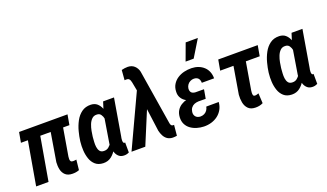

<svg xmlns="http://www.w3.org/2000/svg" viewBox="-74 -1274 3026 1779"><g transform="rotate(-20 1439.0 -384.5)"><path d="M546.9 -528.3 529.3 -428.2H51.3L69.3 -528.3ZM259.3 -528.3 167.5 0H45.4L137.2 -528.3ZM361.3 -528.3H483.9L420.9 -157.2Q419.4 -144.5 419.4 -132.6Q419.4 -120.6 425 -112.1Q430.7 -103.5 446.8 -103Q455.6 -102.5 463.6 -104Q471.7 -105.5 480.5 -106.4L469.7 -6.3Q453.6 0 436.8 2.7Q419.9 5.4 402.3 4.9Q358.9 4.4 334.7 -17.6Q310.5 -39.6 302.7 -74.2Q294.9 -108.9 297.9 -147Z M571.8 -245.6 572.8 -255.9Q578.1 -297.9 591.1 -347.4Q604 -397 627.7 -441.2Q651.4 -485.4 688.7 -512.7Q726.1 -540 779.3 -538.6Q816.4 -537.1 839.4 -517.6Q862.3 -498 875.2 -467.5Q888.2 -437 893.6 -401.4Q898.9 -365.7 899.2 -331.3Q899.4 -296.9 897.5 -271.5L895 -248.5Q888.7 -211.9 875.7 -167Q862.8 -122.1 840.8 -81.1Q818.8 -40 785.6 -14.2Q752.4 11.7 706.1 10.7Q657.2 9.3 628.2 -16.4Q599.1 -42 585.7 -81.3Q572.3 -120.6 569.8 -164.3Q567.4 -208 571.8 -245.6ZM695.8 -256.3 694.8 -246.1Q693.4 -228.5 691.7 -203.6Q689.9 -178.7 693.1 -153.8Q696.3 -128.9 708.7 -111.8Q721.2 -94.7 747.6 -93.8Q774.9 -92.3 794.2 -107.2Q813.5 -122.1 826.4 -145.3Q839.4 -168.5 847.2 -194.3Q855 -220.2 859.4 -241.2L862.8 -274.4Q863.8 -291.5 863.5 -317.6Q863.3 -343.8 858.2 -370.1Q853 -396.5 839.8 -414.8Q826.7 -433.1 801.8 -433.6Q771.5 -435.5 752 -416.5Q732.4 -397.5 720.9 -368.2Q709.5 -338.9 703.9 -308.3Q698.2 -277.8 695.8 -256.3ZM897.9 -528.3H1005.4L943.8 -164.1Q942.4 -159.7 940.9 -149.7Q939.5 -139.6 939.2 -128.4Q939 -117.2 941.9 -108.9Q944.8 -100.6 953.1 -99.6Q954.6 -99.1 956.1 -99.9Q957.5 -100.6 959.5 -101.1L960 -2Q947.8 3.9 935.8 6.8Q923.8 9.8 910.2 9.3Q881.3 8.8 863 -5.6Q844.7 -20 834.7 -42.5Q824.7 -64.9 821 -90.8Q817.4 -116.7 818.4 -140.1L864.3 -421.9Z M1265.1 -344.7 1121.6 0H985.8L1238.3 -541.5L1323.2 -538.6ZM1221.7 -751Q1241.7 -750.5 1257.6 -744.4Q1273.4 -738.3 1285.6 -727.1Q1297.9 -715.8 1306.6 -700.7Q1315.4 -685.5 1319.3 -667L1402.8 -148.4Q1404.3 -139.6 1406 -128.9Q1407.7 -118.2 1412.6 -109.4Q1417.5 -100.6 1428.2 -99.1Q1431.6 -98.6 1435.1 -98.9Q1438.5 -99.1 1441.4 -99.1L1431.6 4.9Q1421.4 6.3 1411.4 7.3Q1401.4 8.3 1391.1 8.3Q1359.4 7.3 1338.1 -7.3Q1316.9 -22 1304.2 -46.1Q1291.5 -70.3 1285.2 -98.6L1234.4 -478L1210.9 -602.1Q1209 -612.8 1205.1 -622.1Q1201.2 -631.3 1194.6 -637.9Q1188 -644.5 1176.3 -645Q1169.9 -645.5 1163.8 -645.3Q1157.7 -645 1151.9 -644.5L1159.7 -742.7Q1174.8 -747.1 1190.4 -749Q1206.1 -751 1221.7 -751Z M1701.7 -287.6 1810.1 -287.1 1799.3 -225.6 1727.5 -226.1Q1704.6 -225.1 1686 -217.3Q1667.5 -209.5 1655.3 -193.4Q1643.1 -177.2 1640.1 -153.8Q1638.2 -139.6 1641.6 -127.7Q1645 -115.7 1652.8 -106.9Q1660.6 -98.1 1672.1 -93.3Q1683.6 -88.4 1698.2 -87.9Q1719.2 -87.9 1736.3 -96.2Q1753.4 -104.5 1764.6 -120.1Q1775.9 -135.7 1779.8 -156.2L1902.8 -156.7Q1899.4 -115.7 1881.6 -84.2Q1863.8 -52.7 1835.4 -31.2Q1807.1 -9.8 1771.7 0.7Q1736.3 11.2 1696.8 10.3Q1662.1 9.3 1628.9 -0.5Q1595.7 -10.3 1569.3 -29.3Q1543 -48.3 1528.1 -77.1Q1513.2 -106 1514.6 -145.5Q1516.6 -184.1 1533 -211.2Q1549.3 -238.3 1575.9 -255.1Q1602.5 -272 1635 -279.8Q1667.5 -287.6 1701.7 -287.6ZM1804.2 -252 1710.4 -252.9Q1683.1 -253.4 1656.7 -262Q1630.4 -270.5 1608.9 -286.4Q1587.4 -302.2 1575.2 -325.7Q1563 -349.1 1564.5 -379.9Q1565.4 -421.4 1584 -451.7Q1602.5 -481.9 1632.3 -501.5Q1662.1 -521 1698.5 -529.8Q1734.9 -538.6 1772.5 -537.6Q1808.6 -536.6 1838.6 -525.1Q1868.7 -513.7 1891.1 -492.9Q1913.6 -472.2 1925.5 -443.1Q1937.5 -414.1 1937.5 -377.4H1816.4Q1816.4 -395.5 1810.3 -409.2Q1804.2 -422.9 1791.7 -430.4Q1779.3 -438 1760.3 -438.5Q1740.7 -438.5 1723.9 -430.2Q1707 -421.9 1695.8 -406.7Q1684.6 -391.6 1681.6 -372.1Q1680.2 -358.9 1682.6 -348.4Q1685.1 -337.9 1691.2 -330.8Q1697.3 -323.7 1707.3 -319.8Q1717.3 -315.9 1730 -314.9L1814.9 -314.5ZM1742.2 -613.3 1803.7 -780.3H1923.8L1821.8 -613.3Z M2422.4 -528.3 2404.3 -424.8H2014.6L2033.2 -528.3ZM2163.1 -528.3H2285.2L2221.7 -153.3Q2220.7 -145 2219.7 -132.1Q2218.8 -119.1 2222.2 -108.6Q2225.6 -98.1 2238.3 -97.7Q2248 -97.2 2257.6 -100.1Q2267.1 -103 2275.9 -106L2281.2 -7.3Q2262.7 2 2244.1 5.6Q2225.6 9.3 2205.1 8.8Q2159.2 7.8 2135.3 -17.1Q2111.3 -42 2104.2 -79.6Q2097.2 -117.2 2100.6 -156.2Z M2429.7 -245.6 2430.7 -255.9Q2436 -297.9 2449 -347.4Q2461.9 -397 2485.6 -441.2Q2509.3 -485.4 2546.6 -512.7Q2584 -540 2637.2 -538.6Q2674.3 -537.1 2697.3 -517.6Q2720.2 -498 2733.2 -467.5Q2746.1 -437 2751.5 -401.4Q2756.8 -365.7 2757.1 -331.3Q2757.3 -296.9 2755.4 -271.5L2752.9 -248.5Q2746.6 -211.9 2733.6 -167Q2720.7 -122.1 2698.7 -81.1Q2676.8 -40 2643.6 -14.2Q2610.4 11.7 2564 10.7Q2515.1 9.3 2486.1 -16.4Q2457 -42 2443.6 -81.3Q2430.2 -120.6 2427.7 -164.3Q2425.3 -208 2429.7 -245.6ZM2553.7 -256.3 2552.7 -246.1Q2551.3 -228.5 2549.6 -203.6Q2547.9 -178.7 2551 -153.8Q2554.2 -128.9 2566.7 -111.8Q2579.1 -94.7 2605.5 -93.8Q2632.8 -92.3 2652.1 -107.2Q2671.4 -122.1 2684.3 -145.3Q2697.3 -168.5 2705.1 -194.3Q2712.9 -220.2 2717.3 -241.2L2720.7 -274.4Q2721.7 -291.5 2721.4 -317.6Q2721.2 -343.8 2716.1 -370.1Q2710.9 -396.5 2697.8 -414.8Q2684.6 -433.1 2659.7 -433.6Q2629.4 -435.5 2609.9 -416.5Q2590.3 -397.5 2578.9 -368.2Q2567.4 -338.9 2561.8 -308.3Q2556.2 -277.8 2553.7 -256.3ZM2755.9 -528.3H2863.3L2801.8 -164.1Q2800.3 -159.7 2798.8 -149.7Q2797.4 -139.6 2797.1 -128.4Q2796.9 -117.2 2799.8 -108.9Q2802.7 -100.6 2811 -99.6Q2812.5 -99.1 2814 -99.9Q2815.4 -100.6 2817.4 -101.1L2817.9 -2Q2805.7 3.9 2793.7 6.8Q2781.7 9.8 2768.1 9.3Q2739.3 8.8 2720.9 -5.6Q2702.6 -20 2692.6 -42.5Q2682.6 -64.9 2679 -90.8Q2675.3 -116.7 2676.3 -140.1L2722.2 -421.9Z"/></g></svg>

Font: Roboto Condensed SemiBold
Style: Italic
Weight: 600
Italic angle: -12°
Designer: Christian Robertson
Foundry: Google
Version: Version 3.008; 2023